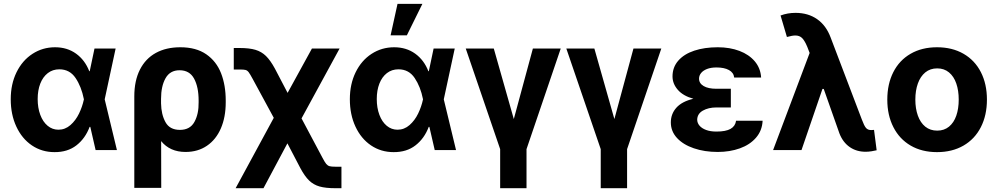

<svg xmlns="http://www.w3.org/2000/svg" viewBox="-20 -784 5210 1003"><path d="M36.1 -265.6Q36.1 -344.7 66.4 -406.5Q96.7 -468.3 149.7 -502.7Q202.6 -537.1 267.6 -537.1Q331.1 -537.1 377.4 -503.7Q423.8 -470.2 446.3 -412.1H448.7L473.6 -530.3H584L526.9 -265.1L590.8 0H479.5L451.7 -121.1H448.2Q425.3 -60.5 379.2 -24.7Q333 11.2 264.6 10.7Q198.7 10.7 146.7 -24.4Q94.7 -59.6 65.4 -122.6Q36.1 -185.5 36.1 -265.6ZM285.2 -106.4Q320.3 -106.4 347.9 -130.6Q375.5 -154.8 392.8 -190.7Q410.2 -226.6 418 -263.7L418.5 -265.1L418 -266.6Q405.3 -331.1 374.8 -376.5Q344.2 -421.9 290 -421.9Q255.4 -421.9 229.7 -402.1Q204.1 -382.3 190.4 -347.2Q176.8 -312 176.8 -266.6Q176.8 -220.7 190.4 -184.1Q204.1 -147.5 228.8 -127Q253.4 -106.4 285.2 -106.4Z M921.9 -537.1Q1004.4 -537.1 1057.4 -500.5Q1110.4 -463.9 1134.8 -401.4Q1159.2 -338.9 1159.2 -258.8V-250Q1159.2 -171.9 1133.8 -113.3Q1108.4 -54.7 1061 -22.5Q1013.7 9.8 949.2 9.8Q867.7 9.8 821.8 -46.9L822.3 197.3H681.6V-280.3Q681.6 -362.3 710.9 -420.2Q740.2 -478 794.2 -507.6Q848.1 -537.1 921.9 -537.1ZM821.3 -244.1Q822.3 -186 844.5 -145.8Q866.7 -105.5 919.9 -105.5Q972.7 -105.5 995.6 -147Q1018.6 -188.5 1017.6 -250V-258.8Q1017.6 -329.6 993.9 -373.3Q970.2 -417 918 -417Q868.2 -417 844.7 -375.2Q821.3 -333.5 821.3 -267.6Z M1410.2 -168.5 1299.8 -372.1Q1286.1 -397.5 1279.1 -406.7Q1272 -416 1262.9 -418.5Q1253.9 -420.9 1232.4 -420.9H1201.2V-533.2H1232.4Q1282.7 -533.2 1314.5 -523.7Q1346.2 -514.2 1369.4 -491.5Q1392.6 -468.8 1416 -425.8L1482.4 -298.8L1609.4 -530.3H1753.9L1555.2 -165.5L1665 41Q1676.8 63.5 1684.3 72.5Q1691.9 81.5 1701.7 84.2Q1711.4 86.9 1732.4 86.9H1763.7V199.2H1732.4Q1681.2 199.2 1649.4 190.2Q1617.7 181.2 1594.7 158.9Q1571.8 136.7 1548.8 93.8L1481.4 -35.2L1356.4 199.2H1210.9Z M1807.6 -265.6Q1807.6 -344.7 1837.9 -406.5Q1868.2 -468.3 1921.1 -502.7Q1974.1 -537.1 2039.1 -537.1Q2102.5 -537.1 2148.9 -503.7Q2195.3 -470.2 2217.8 -412.1H2220.2L2245.1 -530.3H2355.5L2298.3 -265.1L2362.3 0H2251L2223.1 -121.1H2219.7Q2196.8 -60.5 2150.6 -24.7Q2104.5 11.2 2036.1 10.7Q1970.2 10.7 1918.2 -24.4Q1866.2 -59.6 1836.9 -122.6Q1807.6 -185.5 1807.6 -265.6ZM2056.6 -106.4Q2091.8 -106.4 2119.4 -130.6Q2147 -154.8 2164.3 -190.7Q2181.6 -226.6 2189.5 -263.7L2189.9 -265.1L2189.5 -266.6Q2176.8 -331.1 2146.2 -376.5Q2115.7 -421.9 2061.5 -421.9Q2026.9 -421.9 2001.2 -402.1Q1975.6 -382.3 1961.9 -347.2Q1948.2 -312 1948.2 -266.6Q1948.2 -220.7 1961.9 -184.1Q1975.6 -147.5 2000.2 -127Q2024.9 -106.4 2056.6 -106.4ZM2056.6 -763.7H2186.5L2105.5 -599.6H2020.5Z M2559.6 -530.3 2664.1 -162.1 2763.7 -530.3H2909.2L2730.5 -4.9V199.2H2592.8V-4.9L2413.1 -530.3Z M3085 -530.3 3189.5 -162.1 3289.1 -530.3H3434.6L3255.9 -4.9V199.2H3118.2V-4.9L2938.5 -530.3Z M3602.1 -268.1Q3548.3 -283.2 3520.8 -314.9Q3493.2 -346.7 3493.2 -384.8Q3493.2 -432.6 3523.2 -467Q3553.2 -501.5 3606.7 -519.3Q3660.2 -537.1 3729.5 -537.1Q3792.5 -537.1 3842.8 -518.1Q3893.1 -499 3923.1 -463.4Q3953.1 -427.7 3956.1 -378.9H3815.4Q3812.5 -404.8 3787.8 -418.2Q3763.2 -431.6 3722.7 -431.6Q3693.8 -431.6 3673.3 -423.6Q3652.8 -415.5 3642.3 -402.3Q3631.8 -389.2 3631.8 -373Q3631.8 -348.6 3655.8 -334.5Q3679.7 -320.3 3722.7 -320.3H3797.9V-222.7H3722.7Q3680.7 -222.7 3651.6 -206.1Q3622.6 -189.5 3622.1 -158.2Q3622.6 -141.1 3634.5 -127.2Q3646.5 -113.3 3668.9 -105Q3691.4 -96.7 3722.7 -96.7Q3771.5 -96.7 3796.4 -110.8Q3821.3 -125 3825.2 -153.3H3963.9Q3961.4 -101.6 3929.4 -64.7Q3897.5 -27.8 3845 -9Q3792.5 9.8 3729.5 9.8Q3660.6 9.8 3604.7 -9.3Q3548.8 -28.3 3516.6 -63.2Q3484.4 -98.1 3484.4 -144.5Q3484.4 -189 3513.4 -221.4Q3542.5 -253.9 3602.1 -268.1Z M4365.2 -86.9 4283.2 -319.3H4276.4L4167 0H4018.6L4209.5 -507.3L4197.3 -539.1Q4183.6 -571.8 4170.2 -585.2Q4156.7 -598.6 4134.8 -598.6Q4119.1 -598.6 4090.8 -590.8L4057.6 -703.1Q4094.2 -716.8 4135.7 -716.8Q4201.7 -716.8 4248.8 -683.8Q4295.9 -650.9 4319.3 -587.9L4482.4 -159.2Q4494.1 -127.4 4503.7 -116Q4513.2 -104.5 4531.2 -104.5L4545.9 -105.5L4559.6 1Q4548.8 3.9 4532.5 6.3Q4516.1 8.8 4502 8.8Q4454.1 8.8 4418.7 -15.9Q4383.3 -40.5 4365.2 -86.9Z M4615.2 -263.7Q4615.2 -345.2 4646.7 -407.2Q4678.2 -469.2 4737.1 -503.2Q4795.9 -537.1 4875 -537.1Q4954.1 -537.1 5013.2 -503.2Q5072.3 -469.2 5104 -407.2Q5135.7 -345.2 5135.7 -263.7Q5135.7 -182.1 5104 -119.9Q5072.3 -57.6 5013.2 -23.4Q4954.1 10.7 4875 10.7Q4795.9 10.7 4737.3 -23.4Q4678.7 -57.6 4647 -119.9Q4615.2 -182.1 4615.2 -263.7ZM4988.3 -263.7Q4988.3 -311 4975.6 -347.9Q4962.9 -384.8 4937.5 -405.8Q4912.1 -426.8 4876 -426.8Q4839.4 -426.8 4813.7 -405.8Q4788.1 -384.8 4774.9 -347.9Q4761.7 -311 4761.7 -263.7Q4761.7 -216.8 4774.9 -179.9Q4788.1 -143.1 4813.7 -122.3Q4839.4 -101.6 4876 -101.6Q4912.1 -101.6 4937.5 -122.3Q4962.9 -143.1 4975.6 -179.7Q4988.3 -216.3 4988.3 -263.7Z"/></svg>

Font: Pretendard JP
Style: Bold
Weight: 700
Designer: Base glyphs from Inter by Rasmus Andersson; Hangeul glyphs from Noto Sans CJK(Source Han Sans) by Jang Soo-young and Kan
Foundry: Kil Hyung-jin
Version: Version 1.309